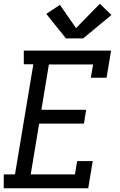

<svg xmlns="http://www.w3.org/2000/svg" viewBox="-22 -1005 642 1025"><path d="M-2 0V-74H58L156 -662H105V-735H571L547 -590H463L475 -661H239L199 -419H438L426 -345H187L142 -74H378L390 -145H473L449 0ZM422 -800H330L225 -931L298 -979L384 -855L511 -985L573 -925Z"/></svg>

Font: Iosevka Slab Extended Oblique
Style: Regular
Weight: 400
Width: 7
Italic angle: -9°
Monospace: yes
Designer: Belleve Invis
Foundry: Belleve Invis
Version: Version 11.1.0; ttfautohint (v1.8.3)